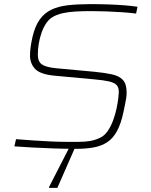

<svg xmlns="http://www.w3.org/2000/svg" viewBox="-20 -716 733 934"><path d="M351 8Q294 8 239.5 6Q185 4 137 1.5Q89 -1 50 -4L58 -39Q94 -36 138 -33Q182 -30 224.5 -28Q267 -26 299 -26Q336 -26 364.5 -26Q393 -26 417 -30Q441 -34 463 -44Q487 -54 503.5 -78Q520 -102 530.5 -131Q541 -160 547 -188.5Q553 -217 555.5 -238.5Q558 -260 558 -268Q558 -291 547 -302.5Q536 -314 510 -320Q484 -326 438 -330L243 -348Q174 -355 150 -381.5Q126 -408 126 -446Q126 -465 129 -487Q132 -509 138 -536Q150 -588 172.5 -620Q195 -652 229 -668.5Q263 -685 310.5 -690.5Q358 -696 421 -696Q464 -696 507 -694.5Q550 -693 587.5 -690Q625 -687 649 -683L642 -650Q612 -654 574.5 -656.5Q537 -659 498.5 -660.5Q460 -662 426 -662Q382 -662 348 -660Q314 -658 288.5 -652.5Q263 -647 243 -637Q222 -627 207 -606Q192 -585 182.5 -558Q173 -531 168.5 -503Q164 -475 164 -450Q164 -417 183.5 -403Q203 -389 253 -384L438 -367Q489 -362 524 -354.5Q559 -347 577.5 -327.5Q596 -308 596 -266Q596 -253 594 -239Q592 -225 588.5 -209Q585 -193 581 -173Q569 -115 549.5 -79Q530 -43 502 -24.5Q474 -6 436.5 1Q399 8 351 8ZM218 198 219 193 323 -10H349L348 -5L259 198Z"/></svg>

Font: Saira SemiExpanded Thin
Style: Italic
Weight: 250
Width: 6
Italic angle: -12°
Designer: Hector Gatti with collaboration of the Omnibus-Type team
Foundry: Omnibus-Type
Version: Version 1.101